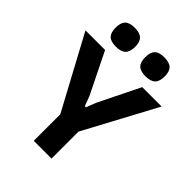

<svg xmlns="http://www.w3.org/2000/svg" viewBox="-279 -1108 1239 1239"><g transform="rotate(45 340.5 -488.5)"><path d="M261 -242 -7 -740H172L311 -458L336 -391H346L372 -458L511 -740H688L423 -246V0H261ZM206 -804Q159 -804 138.5 -824.5Q118 -845 118 -891Q118 -936 138.5 -956.5Q159 -977 206 -977Q253 -977 274 -956.5Q295 -936 295 -891Q295 -846 274 -825Q253 -804 206 -804ZM476 -804Q429 -804 408.5 -824.5Q388 -845 388 -891Q388 -936 408.5 -956.5Q429 -977 476 -977Q523 -977 544 -956.5Q565 -936 565 -891Q565 -846 544 -825Q523 -804 476 -804Z"/></g></svg>

Font: Encode Sans Narrow
Style: Bold
Weight: 700
Designer: Pablo Impallari, Andres Torresi
Foundry: Pablo Impallari, Andres Torresi
Version: Version 1.000; ttfautohint (v1.00) -l 8 -r 50 -G 200 -x 14 -